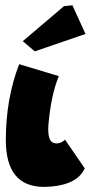

<svg xmlns="http://www.w3.org/2000/svg" viewBox="-20 -714 349 738"><path d="M206.1 -421.4Q175.3 -346.7 166 -232.4Q162.1 -172.9 185.5 -165Q209 -157.2 230 -177.2L305.7 -66.9Q274.9 2 149.4 4.4Q2.4 4.4 2.4 -175.8Q2.4 -334.5 53.7 -467.3ZM226.1 -690.4 258.3 -693.8 308.6 -583.5 113.8 -516.6 67.4 -555.7Z"/></svg>

Font: Lapsus Pro (theguybrush.com)
Style: Bold
Weight: 700
Designer: Jose Roses
Version: Version 1.00 February 9, 2018, initial release